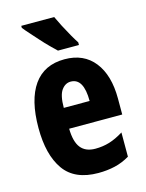

<svg xmlns="http://www.w3.org/2000/svg" viewBox="-117 -837 699 919"><g transform="rotate(-15 232.5 -378.0)"><path d="M238 -558Q333 -558 385 -492Q437 -426 437 -310V-231H174Q175 -166 199 -136Q223 -106 271 -106Q308 -106 341 -116Q374 -126 411 -149V-29Q376 -8 337.5 1Q299 10 255 10Q138 10 85.5 -64.5Q33 -139 33 -272Q33 -411 85 -484.5Q137 -558 238 -558ZM239 -447Q212 -447 193.5 -421.5Q175 -396 175 -334H303Q303 -447 239 -447ZM243 -766Q252 -746 267 -717Q282 -688 297.5 -661Q313 -634 323 -619V-606H219Q206 -618 186.5 -637.5Q167 -657 146.5 -680Q126 -703 108 -723Q90 -743 80 -756V-766Z"/></g></svg>

Font: Noto Sans Gujarati ExtraCondensed ExtraBold
Style: Regular
Weight: 800
Width: 2
Designer: Jelle Bosma - Monotype Design Team, Universal Thirst
Foundry: Monotype Imaging Inc.
Version: Version 2.106; ttfautohint (v1.8.4.7-5d5b)